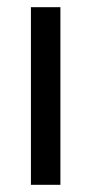

<svg xmlns="http://www.w3.org/2000/svg" viewBox="-20 -514 254 534"><path d="M66 0V-494H148V0Z"/></svg>

Font: Blinker
Style: Regular
Weight: 400
Designer: Juergen Huber
Foundry: supertype
Version: 1.017